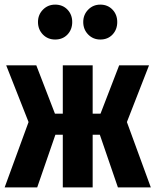

<svg xmlns="http://www.w3.org/2000/svg" viewBox="-27 -815 676 835"><path d="M212.9 -794.9Q245.6 -794.9 266.4 -773.2Q287.1 -751.5 287.1 -719.2Q287.1 -686.5 266.4 -664.8Q245.6 -643.1 212.9 -643.1Q180.7 -643.1 159.4 -665Q138.2 -687 138.2 -719.2Q138.2 -751 159.7 -772.9Q181.2 -794.9 212.9 -794.9ZM409.2 -794.9Q441.4 -794.9 462.2 -773.2Q482.9 -751.5 482.9 -719.2Q482.9 -686.5 462.4 -664.8Q441.9 -643.1 409.2 -643.1Q377.9 -643.1 356.4 -665Q335 -687 335 -719.2Q335 -751 356.4 -772.9Q377.9 -794.9 409.2 -794.9ZM621.1 -530.8 524.9 -284.2 628.9 0H485.8L407.2 -229H376V0H246.1V-229H213.9L134.8 0H-6.8L97.2 -284.2L0 -530.8H130.9L211.9 -320.8H246.1V-530.8H376V-320.8H410.2L491.2 -530.8Z"/></svg>

Font: Fira Sans Compressed
Style: Bold
Weight: 700
Width: 1
Designer: Carrois Corporate & Edenspiekermann AG
Foundry: Carrois Corporate GbR & Edenspiekermann AG
Version: Version 4.203;PS 004.203;hotconv 1.0.88;makeotf.lib2.5.64775